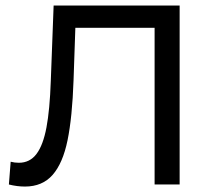

<svg xmlns="http://www.w3.org/2000/svg" viewBox="-20 -664 766 691"><path d="M626.5 -644H173L162.8 -372.6C160.4 -303.3 155.2 -247.5 147.2 -205.2C139.2 -162.8 127.3 -131.1 111.3 -109.9C95.4 -88.8 74.2 -78.2 47.8 -78.2C38 -78.2 28.2 -79.4 18.4 -81.9L12 0C31.6 4.9 50.9 7.4 69.9 7.4C111.6 7.4 144.7 -6.6 169.3 -34.5C193.8 -62.4 211.8 -104 223.1 -159.2C234.4 -214.4 241.7 -286.4 244.7 -375.4L251.2 -564H536.4V0H626.5Z"/></svg>

Font: Montserrat Ace
Style: Regular
Weight: 500
Designer: Julieta Ulanovsky
Foundry: Julieta Ulanovsky
Version: Version 1